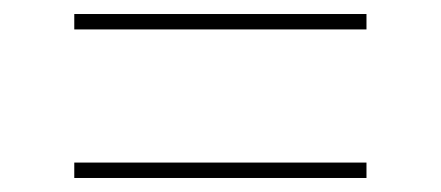

<svg xmlns="http://www.w3.org/2000/svg" viewBox="-20 -427 629 274"><path d="M503 -407V-385H86V-407ZM503 -195V-173H86V-195Z"/></svg>

Font: Exo 2 Thin
Style: Regular
Weight: 250
Designer: Natanael Gama
Foundry: Natanael Gama
Version: Version 2.010